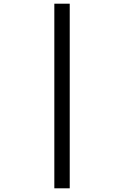

<svg xmlns="http://www.w3.org/2000/svg" viewBox="-20 -858 672 1040"><path d="M274.3 162V-838H357.7V162Z"/></svg>

Font: Atkinson Hyperlegible Mono ExtraLight
Style: Regular
Weight: 200
Monospace: yes
Designer: Elliott Scott, Megan Eiswerth, Linus Boman, Theodore Petrosky, Letters from Sweden
Foundry: Applied Design Works, Letters from Sweden
Version: Version 2.001